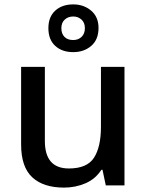

<svg xmlns="http://www.w3.org/2000/svg" viewBox="-20 -843 667 873"><path d="M546 -539V0H461L446 -71H441Q414 -29 368.5 -9.5Q323 10 271 10Q177 10 126.5 -37Q76 -84 76 -186V-539H184V-202Q184 -77 293 -77Q376 -77 407.5 -126Q439 -175 439 -267V-539ZM313 -606Q262 -606 231 -634.5Q200 -663 200 -715Q200 -766 231 -794.5Q262 -823 313 -823Q361 -823 394.5 -794.5Q428 -766 428 -716Q428 -663 395 -634.5Q362 -606 313 -606ZM313 -661Q336 -661 351 -675.5Q366 -690 366 -715Q366 -740 350.5 -754Q335 -768 313 -768Q290 -768 274.5 -754Q259 -740 259 -715Q259 -690 273 -675.5Q287 -661 313 -661Z"/></svg>

Font: Noto Sans Khmer UI Medium
Style: Regular
Weight: 500
Designer: Danh Hong and the Monotype Design Team
Foundry: Monotype Imaging Inc.
Version: Version 2.002; ttfautohint (v1.8.4.7-5d5b)